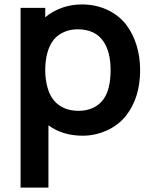

<svg xmlns="http://www.w3.org/2000/svg" viewBox="-20 -598 695 868"><path d="M613.5 -281Q613.5 -155.5 549 -74Q514.5 -31.5 462.5 -8Q410 15.5 354 15.5Q263 15.5 199 -31.5V250H73V-562.5H184.5V-520Q219 -548.5 261.2 -563.2Q303.5 -578 350 -578Q410 -578 461.5 -555.2Q513 -532.5 549 -488.5Q581 -446.5 597.2 -393.8Q613.5 -341 613.5 -281ZM480 -281Q480 -364 447 -411.5Q410 -465.5 331 -465.5Q299 -465.5 271.5 -454Q244 -442.5 225 -421Q204 -395.5 194.2 -359.5Q184.5 -323.5 184.5 -281Q184.5 -239 194.8 -202.2Q205 -165.5 225 -142.5Q264.5 -97 335.5 -97Q371.5 -97 400.8 -110.5Q430 -124 449 -151Q480 -195.5 480 -281Z"/></svg>

Font: Russisch Sans
Style: Bold
Weight: 700
Designer: Michael Sharanda (font) & Cristiano Sobral (main changes)
Foundry: Michael Sharanda
Version: Version 2.00;September 8, 2020;FontCreator 13.0.0.2681 64-bi